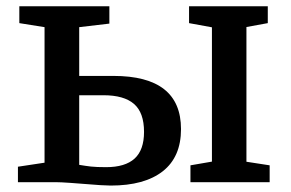

<svg xmlns="http://www.w3.org/2000/svg" viewBox="-20 -575 918 606"><path d="M120.6 -61.5V-489.3L41 -502V-555.2H325.2V-500.5L230 -489.3V-335.4H337.9Q551.3 -335.4 551.3 -167.5Q551.3 -79.6 493.7 -34.4Q436 10.7 329.6 10.7Q306.2 10.7 244.1 5.4Q232.9 4.4 201.9 2.2Q170.9 0 156.2 0H36.6V-48.8ZM648.9 -64.9V-488.8L576.7 -502V-555.2H825.2V-502L757.8 -489.7V-64.5L831.1 -53.2V0H581.1V-53.2ZM230 -54.7Q250 -51.3 267.3 -49.3Q284.7 -47.4 314.9 -47.4Q375 -47.4 404.8 -74.5Q434.6 -101.6 434.6 -158.7Q434.6 -219.7 402.8 -247.1Q371.1 -274.4 306.6 -274.4H230Z"/></svg>

Font: Merriweather
Style: Regular
Weight: 400
Designer: Eben Sorkin
Foundry: Eben Sorkin
Version: Version 1.584; ttfautohint (v1.6)